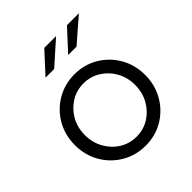

<svg xmlns="http://www.w3.org/2000/svg" viewBox="-198 -847 989 989"><g transform="rotate(-45 296.0 -353.0)"><path d="M296 10Q225 10 166.5 -24.5Q108 -59 74 -118Q40 -177 40 -250Q40 -323 74 -382Q108 -441 166.5 -475.5Q225 -510 296 -510Q368 -510 426 -475.5Q484 -441 518 -382Q552 -323 552 -250Q552 -177 518 -118Q484 -59 426 -24.5Q368 10 296 10ZM296 -56Q347 -56 388.5 -82Q430 -108 454.5 -152Q479 -196 479 -250Q479 -305 454.5 -348.5Q430 -392 388.5 -418Q347 -444 296 -444Q245 -444 203.5 -418Q162 -392 137.5 -348.5Q113 -305 113 -250Q113 -196 137.5 -152Q162 -108 203.5 -82Q245 -56 296 -56ZM179 -603 283 -716H369L242 -603ZM344 -603 448 -716H535L405 -603Z"/></g></svg>

Font: Red Hat Display Variable
Style: Regular
Weight: 400
Designer: Pentagram, MCKL
Foundry: Pentagram, MCKL
Version: Version 1.021